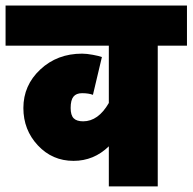

<svg xmlns="http://www.w3.org/2000/svg" viewBox="-63 -665 692 690"><path d="M-43 -645H608.9V-501H503.9V4.9H328.1V-139.2Q274.4 -86.9 201.2 -86.9Q125 -86.9 73 -142.6Q21 -198.2 21 -276.9Q21 -358.4 81.8 -415.3Q142.6 -472.2 231.9 -472.2Q248.5 -472.2 270.8 -468Q293 -463.9 303.2 -460L271 -324.2Q255.4 -330.1 231.9 -330.1Q210.9 -330.1 200.9 -317.6Q190.9 -305.2 190.9 -276.9Q190.9 -251 201.7 -240Q212.4 -229 235.8 -229Q290 -229 328.1 -294.9V-501H-43Z"/></svg>

Font: LT Superior Black
Style: Regular
Weight: 900
Designer: Daniel Lyons
Foundry: LyonsType
Version: Version 2.005